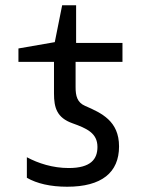

<svg xmlns="http://www.w3.org/2000/svg" viewBox="-20 -699 540 729"><path d="M235 10C366 10 432 -44 432 -143C432 -240 365 -270 303 -297C273 -310 267 -335 267 -368V-464H445V-536H269V-679H216L188 -539L50 -515V-464H185V-344C185 -290 196 -252 255 -231C311 -211 350 -193 350 -141C350 -95 325 -61 241 -61C180 -61 125 -79 82 -102V-24C120 -2 172 10 235 10Z"/></svg>

Font: Noto Sans Mono ExtraCondensed
Style: Regular
Weight: 400
Width: 2
Designer: Monotype Design Team
Foundry: Monotype Imaging Inc.
Version: Version 2.014